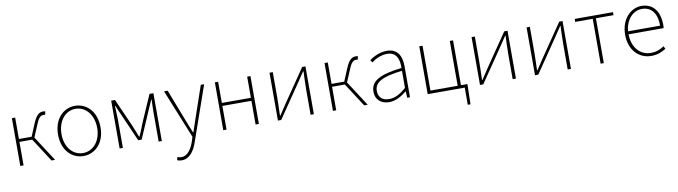

<svg xmlns="http://www.w3.org/2000/svg" viewBox="-36 -1189 7354 2083"><g transform="rotate(-10 3641.0 -148.0)"><path d="M309 -277 367 -415C398 -491 421 -502 450 -502C458 -502 460 -502 466 -500L475 -536C471 -538 461 -540 452 -540C410 -540 376 -520 337 -426L281 -291H141V-527H105V0H141V-259H282L449 0H488Z M801 13C927 13 1035 -88 1035 -262C1035 -439 927 -540 801 -540C675 -540 567 -439 567 -262C567 -88 675 13 801 13ZM801 -20C689 -20 605 -118 605 -262C605 -407 689 -507 801 -507C913 -507 998 -407 998 -262C998 -118 913 -20 801 -20Z M1199 0H1235V-318C1235 -357 1231 -412 1229 -463H1234C1249 -425 1264 -392 1280 -357L1413 -53H1451L1582 -357C1598 -392 1613 -425 1629 -463H1633C1631 -412 1629 -357 1629 -318V0H1664V-527H1621L1490 -227C1475 -182 1454 -136 1434 -90H1429C1412 -136 1392 -182 1374 -227L1241 -527H1199Z M1842 244C1933 244 1986 156 2013 74L2223 -527H2186L2068 -183C2053 -138 2035 -82 2018 -35H2013C1993 -82 1971 -138 1954 -183L1821 -527H1781L1999 12L1984 61C1955 145 1910 209 1844 209C1828 209 1811 205 1800 200L1791 233C1804 240 1824 244 1842 244Z M2341 0H2377V-261H2697V0H2733V-527H2697V-294H2377V-527H2341Z M2943 0H2979L3227 -363L3304 -478H3309C3306 -407 3303 -336 3303 -277V0H3339V-527H3303L3055 -164C3033 -131 3001 -82 2979 -49H2974C2976 -120 2979 -191 2979 -249V-527H2943Z M3753 -277 3811 -415C3842 -491 3865 -502 3894 -502C3902 -502 3904 -502 3910 -500L3919 -536C3915 -538 3905 -540 3896 -540C3854 -540 3820 -520 3781 -426L3725 -291H3585V-527H3549V0H3585V-259H3726L3893 0H3932Z M4170 13C4240 13 4306 -26 4360 -70H4363L4368 0H4398V-341C4398 -448 4360 -540 4236 -540C4150 -540 4077 -496 4044 -472L4062 -443C4096 -470 4159 -507 4234 -507C4343 -507 4365 -414 4362 -329C4125 -302 4018 -247 4018 -130C4018 -30 4088 13 4170 13ZM4173 -20C4109 -20 4055 -50 4055 -131C4055 -220 4133 -273 4362 -298V-109C4293 -50 4236 -20 4173 -20Z M4965 -33V-527H4929V-33H4629V-527H4593V0H5001V189H5031L5036 -13V-33Z M5169 0H5205L5453 -363L5530 -478H5535C5532 -407 5529 -336 5529 -277V0H5565V-527H5529L5281 -164C5259 -131 5227 -82 5205 -49H5200C5202 -120 5205 -191 5205 -249V-527H5169Z M5775 0H5811L6059 -363L6136 -478H6141C6138 -407 6135 -336 6135 -277V0H6171V-527H6135L5887 -164C5865 -131 5833 -82 5811 -49H5806C5808 -120 5811 -191 5811 -249V-527H5775Z M6498 0H6533V-494H6727V-527H6305V-494H6498Z M7055 13C7133 13 7178 -13 7218 -37L7202 -68C7162 -39 7117 -20 7057 -20C6933 -20 6852 -122 6852 -261H7238C7240 -274 7240 -286 7240 -297C7240 -453 7163 -540 7041 -540C6924 -540 6814 -434 6814 -262C6814 -90 6922 13 7055 13ZM6852 -294C6863 -427 6947 -507 7041 -507C7140 -507 7205 -437 7205 -294Z"/></g></svg>

Font: Noto Sans CJK JP Thin
Style: Regular
Weight: 250
Designer: Ryoko NISHIZUKA (kana & ideographs); Paul D. Hunt (Latin, Greek & Cyrillic); Wenlong ZHANG (bopomofo); Sandoll Communica
Foundry: Adobe Systems Incorporated
Version: Version 1.004;PS 1.004;hotconv 1.0.82;makeotf.lib2.5.63406